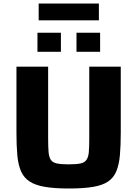

<svg xmlns="http://www.w3.org/2000/svg" viewBox="-20 -1069 785 1097"><path d="M373 8Q290 8 235.5 -1.5Q181 -11 148.5 -32.5Q116 -54 100 -90.5Q84 -127 79 -181.5Q74 -236 74 -312V-688H255V-280Q255 -230 257.5 -200.5Q260 -171 270.5 -155.5Q281 -140 305.5 -135Q330 -130 372 -130Q416 -130 439.5 -135Q463 -140 474 -155.5Q485 -171 487.5 -200.5Q490 -230 490 -280V-688H670V-312Q670 -236 665 -181.5Q660 -127 644.5 -90Q629 -53 597 -31.5Q565 -10 510.5 -1Q456 8 373 8ZM194 -773V-882H328V-773ZM417 -773V-882H552V-773ZM201 -953V-1049H545V-953Z"/></svg>

Font: Saira SemiExpanded
Style: Bold
Weight: 700
Width: 6
Designer: Hector Gatti with collaboration of the Omnibus-Type team
Foundry: Omnibus-Type
Version: Version 1.101